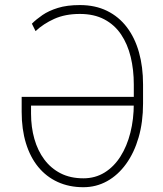

<svg xmlns="http://www.w3.org/2000/svg" viewBox="-20 -741 654 770"><path d="M300.3 -720.7Q361.8 -720.7 409.2 -697.5Q456.5 -674.3 488.8 -631.8Q521 -589.4 537.4 -531Q553.7 -472.7 553.7 -402.3V-325.7Q553.7 -251.5 535.9 -189.9Q518.1 -128.4 485.6 -83.5Q453.1 -38.6 409.4 -14.4Q365.7 9.8 314.5 9.8Q257.3 9.8 211.4 -11.2Q165.5 -32.2 133.3 -71.5Q101.1 -110.8 84 -166.7Q66.9 -222.7 66.9 -292V-352.5H529.8V-317.4H104.5V-285.2Q104.5 -231 117.9 -183.8Q131.3 -136.7 157.7 -101.3Q184.1 -65.9 223.1 -45.9Q262.2 -25.9 314.5 -25.9Q361.8 -25.9 399.4 -49.1Q437 -72.3 463.1 -113.5Q489.3 -154.8 502.9 -209Q516.6 -263.2 516.6 -325.7V-402.3Q516.6 -460.9 504.2 -512.5Q491.7 -564 465.6 -602.8Q439.5 -641.6 398.4 -663.3Q357.4 -685.1 300.3 -685.1Q241.2 -685.1 197.5 -665.3Q153.8 -645.5 122.6 -616.2L107.9 -646Q125.5 -663.6 150.4 -680.7Q175.3 -697.8 211.9 -709.2Q248.5 -720.7 300.3 -720.7Z"/></svg>

Font: Roboto Condensed ExtraLight
Style: Regular
Weight: 250
Designer: Christian Robertson
Foundry: Google
Version: Version 3.008; 2023